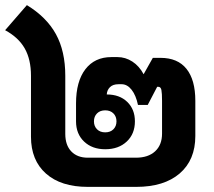

<svg xmlns="http://www.w3.org/2000/svg" viewBox="-56 -730 835 750"><path d="M707 -336V-199Q707 -105 646 -52.5Q585 0 476 0H287Q182 0 123.5 -52Q65 -104 65 -196V-434Q65 -498 40.5 -541Q16 -584 -36 -612L49 -710Q126 -663 162.5 -596.5Q199 -530 199 -434V-207Q199 -163 222.5 -138.5Q246 -114 287 -114H475Q523 -114 550 -139Q577 -164 577 -208V-336Q577 -366 574.5 -378.5Q572 -391 562 -391H558L521 -320H483Q475 -358 458 -379.5Q441 -401 419 -401H407Q385 -401 373.5 -389.5Q362 -378 361 -361Q411 -361 441 -332Q471 -303 471 -256Q471 -207 439 -177Q407 -147 355 -147Q304 -147 272.5 -177Q241 -207 241 -256V-326Q241 -412 277.5 -459.5Q314 -507 379 -507H403Q434 -507 461 -489.5Q488 -472 505 -440L541 -504H571Q638 -504 672.5 -461Q707 -418 707 -336ZM355 -299Q335 -299 323 -287Q311 -275 311 -256Q311 -237 323 -225Q335 -213 355 -213Q375 -213 387 -225Q399 -237 399 -256Q399 -275 387 -287Q375 -299 355 -299Z"/></svg>

Font: Bai Jamjuree
Style: Bold
Weight: 700
Designer: Katatrad Aksorn Co.,Ltd.
Foundry: Cadson Demak Co.,Ltd.
Version: Version 1.000; ttfautohint (v1.6)